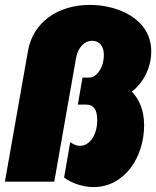

<svg xmlns="http://www.w3.org/2000/svg" viewBox="-26 -740 637 782"><path d="M355 22C480 22 561 -98 561 -230C561 -287 543 -334 511 -367C560 -405 590 -466 590 -531C590 -662 456 -720 340 -720C207 -720 108 -647 88 -533L-6 0H195L284 -505C292 -548 319 -574 349 -574C380 -574 397 -551 397 -516C397 -463 366 -424 338 -424H310L291 -314H325C354 -314 370 -295 370 -251C370 -187 337 -146 300 -146C284 -146 272 -153 260 -161L235 -17C263 5 311 22 355 22Z"/></svg>

Font: Fixel Text 20240404 Black
Style: Italic
Weight: 900
Width: 4
Italic angle: -10°
Designer: AlfaBravo + MacPaw
Foundry: Kyrylo Tkachov, Marchela Mozhyna, Serhii Makarenko, Maria Weinstein, Zakhar Kryvoshyya
Version: Version 1.211;Glyphs 3.2 (3225)